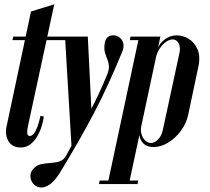

<svg xmlns="http://www.w3.org/2000/svg" viewBox="-20 -660 949 866"><path d="M119.8 -608.2 224.8 -640.5 108.2 -101Q107 -95.2 104.5 -82.2Q102 -69.2 103.1 -58Q104.2 -46.8 115 -46.8Q124.2 -46.8 133.2 -58.2Q142.2 -69.8 149.6 -90.6Q157 -111.5 162.5 -137.5L177.5 -134.5Q175.8 -117 168.2 -91.8Q160.8 -66.5 146.8 -43Q132.8 -19.5 111.8 -5.6Q90.8 8.2 61.8 4.5Q42 2.2 28.5 -10.5Q15 -23.2 9.5 -44.2Q4 -65.2 10 -91.5ZM182.8 -479 186.2 -495H280L276.5 -479ZM36.2 -479 39.5 -495H102.2L98.8 -479Z M249.2 120.8Q224.2 160.2 200.6 174.5Q177 188.8 158.5 185.1Q140 181.5 128.8 167.2Q117.5 153 117.1 134.2Q116.8 115.5 130.8 101Q145.5 84.5 166.2 80.4Q187 76.2 208.8 75Q230.5 73.8 248.9 67.8Q267.2 61.8 278 42.5Q309.5 -17 335 -63.5Q360.5 -110 382.2 -150.6Q404 -191.2 423.6 -232.9Q443.2 -274.5 463.2 -323.2Q472.8 -347 471.2 -363.2Q469.8 -379.5 463.9 -393.1Q458 -406.8 453.4 -423Q448.8 -439.2 452 -462.8Q454.2 -482.5 465.5 -491.9Q476.8 -501.2 491.5 -500.8Q506.2 -500.2 518.6 -491.4Q531 -482.5 535.8 -466.2Q540.5 -450 531.5 -427Q500.2 -350.8 469.5 -283.9Q438.8 -217 405.5 -153.2Q372.2 -89.5 334.1 -22.8Q296 44 249.2 120.8ZM393.5 -141 310 0H302.5L273.2 -495H376ZM287.8 -479H232.2L235.2 -495H282.5Z M607.5 -495H703.5L561.5 170.2H465.5ZM429.5 154.2H478.5L475.5 170.2H426.5ZM568.5 -495H617.5L614.5 -479H565.5ZM674.5 -397Q682.5 -431.8 697.5 -454.6Q712.5 -477.5 733.4 -489Q754.2 -500.5 777.2 -500.5Q805.2 -500.5 831.2 -484.8Q857.2 -469 871.1 -437Q885 -405 874 -356L829.2 -144Q821.2 -104.5 796.6 -70.9Q772 -37.2 739 -17Q706 3.2 672 3.2Q645.2 3.2 629.5 -10.2Q613.8 -23.8 609.2 -47Q604.8 -70.2 611 -98.8ZM617.5 -95.2Q612.8 -72.2 618.5 -54Q624.2 -35.8 635.9 -25.4Q647.5 -15 660.5 -15Q676.8 -15 693 -31Q709.2 -47 715.2 -77.5L789.2 -420.2Q793.5 -440 789.8 -454Q786 -468 777.6 -475.1Q769.2 -482.2 758.2 -482.2Q745.2 -482.2 729.8 -471.9Q714.2 -461.5 701.2 -442.5Q688.2 -423.5 682.8 -398.8ZM554.5 154.2H603.5L600.5 170.2H551.5Z"/></svg>

Font: Emberly Black
Style: Italic
Weight: 900
Italic angle: -12°
Designer: Rajesh Rajput
Foundry: Rajesh Rajput
Version: Version 1.000